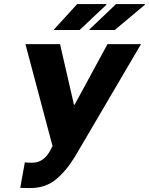

<svg xmlns="http://www.w3.org/2000/svg" viewBox="-20 -932 747 962"><path d="M141.6 -116.7Q201.2 -116.7 234.4 -183.1L244.1 -202.1H242.7L107.4 -710.9H280.8L350.6 -407.2L353.5 -406.7L518.6 -710.9H686.5L354 -144.5Q308.6 -71.3 256.8 -30.3Q205.1 10.7 130.4 10.3Q98.1 10.3 81.5 9.3L104.5 -118.7Q112.3 -116.7 141.6 -116.7ZM366.7 -911.6H512.7L513.7 -908.7L378.9 -781.7H251.5L250.5 -784.2ZM561.5 -911.6H705.6L706.5 -908.7L555.2 -781.7H429.2L428.2 -784.7Z"/></svg>

Font: Roboto-BlackItalic
Style: Italic
Weight: 900
Italic angle: -12°
Designer: Google
Version: Version 1.100141; 2013